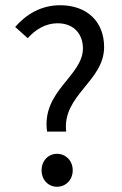

<svg xmlns="http://www.w3.org/2000/svg" viewBox="-20 -702 465 734"><path d="M297 -517C297 -411 138 -354 160 -199H233C217 -338 378 -391 378 -522C378 -621 311 -682 210 -682C137 -682 80 -647 38 -599L86 -556C117 -591 156 -613 200 -613C264 -613 297 -570 297 -517ZM139 -51C139 -14 165 12 198 12C231 12 258 -14 258 -51C258 -88 231 -114 198 -114C165 -114 139 -88 139 -51Z"/></svg>

Font: Cambridge Sans
Style: Regular
Weight: 400
Version: Version 2.020;PS 002.020;hotconv 1.0.88;makeotf.lib2.5.64775